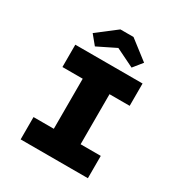

<svg xmlns="http://www.w3.org/2000/svg" viewBox="-210 -1079 1160 1229"><g transform="rotate(30 370.0 -464.5)"><path d="M121 0V-165H271V-535H121V-700H618V-535H469V-165H618V0ZM235 -753 180 -820 322 -929H419L560 -820L506 -753L355 -827H385Z"/></g></svg>

Font: Lexend Exa ExtraBold
Style: Regular
Weight: 800
Designer: Bonnie Shaver-Troup, Thomas Jockin
Foundry: Lexend
Version: Version 1.007